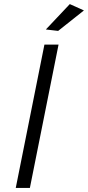

<svg xmlns="http://www.w3.org/2000/svg" viewBox="-20 -918 430 938"><path d="M266 -700 126 0H57L197 -700ZM321 -898 390 -867 264 -767 204 -774Z"/></svg>

Font: Gontserrat Light
Style: Italic
Weight: 300
Italic angle: -11.3°
Designer: Julieta Ulanovsky
Foundry: Julieta Ulanovsky
Version: Version 6.001